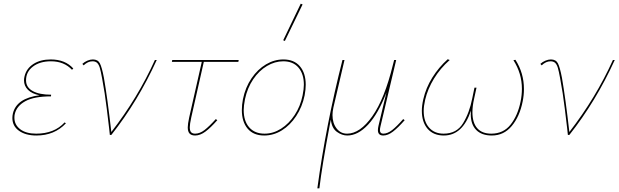

<svg xmlns="http://www.w3.org/2000/svg" viewBox="-20 -731 3351 1040"><path d="M377 -360 370 -353Q327 -399 256 -399Q196 -399 158.5 -370.5Q121 -342 121 -296Q121 -258 157 -238Q193 -218 257 -218L256 -209Q165 -209 117.5 -183Q70 -157 60 -113Q58 -106 58 -93Q58 -55 89.5 -31Q121 -7 176 -7Q274 -7 330 -68L337 -63Q275 3 177 3Q119 3 83 -22.5Q47 -48 47 -92Q47 -104 50 -117Q70 -199 194 -215Q153 -223 131.5 -244.5Q110 -266 110 -296Q110 -306 113 -318Q123 -360 161 -384.5Q199 -409 255 -409Q333 -409 377 -360Z M829 -406Q727 -182 583 0H575L571 -37Q569 -54 558.5 -141Q548 -228 533 -307Q526 -346 520.5 -364Q515 -382 506 -390.5Q497 -399 481 -399Q456 -399 433 -377L426 -385Q438 -396 453.5 -402.5Q469 -409 483 -409Q510 -409 521 -388Q532 -367 543 -309Q562 -200 583 -16Q727 -202 819 -406Z M1016 -95Q1008 -58 1008 -42Q1008 -22 1015.5 -14.5Q1023 -7 1037 -7Q1062 -7 1087.5 -26.5Q1113 -46 1149 -86L1157 -80Q1121 -39 1092.5 -18Q1064 3 1037 3Q1017 3 1007 -7.5Q997 -18 997 -41Q997 -59 1005 -96L1073 -396H911L913 -406H1273L1271 -396H1084Z M1514 -513 1609 -711 1619 -707 1523 -509ZM1290 -135Q1290 -163 1296 -194Q1309 -258 1342.5 -307Q1376 -356 1421 -382.5Q1466 -409 1515 -409Q1573 -409 1604.5 -372Q1636 -335 1636 -272Q1636 -246 1630 -214Q1617 -152 1584.5 -102.5Q1552 -53 1507 -25Q1462 3 1411 3Q1353 3 1321.5 -34Q1290 -71 1290 -135ZM1619 -214Q1626 -249 1626 -272Q1626 -330 1597 -364.5Q1568 -399 1514 -399Q1469 -399 1426 -373.5Q1383 -348 1351.5 -301.5Q1320 -255 1307 -194Q1300 -157 1300 -135Q1300 -75 1330 -41Q1360 -7 1413 -7Q1460 -7 1502.5 -34Q1545 -61 1576 -108Q1607 -155 1619 -214Z M2172 -80Q2136 -39 2108.5 -18Q2081 3 2056 3Q2027 3 2027 -26Q2027 -36 2030 -49L2073 -230Q2029 -115 1974 -56Q1919 3 1861 3Q1832 3 1804.5 -17Q1777 -37 1772 -83L1767 -58Q1724 169 1710 289H1699Q1745 -52 1835 -406H1846L1786 -149Q1781 -126 1781 -108Q1781 -64 1803 -35.5Q1825 -7 1860 -7Q1930 -7 1996.5 -101Q2063 -195 2108 -379L2115 -406H2126L2041 -47Q2038 -35 2038 -26Q2038 -7 2056 -7Q2079 -7 2104 -26.5Q2129 -46 2164 -86Z M2818 -249Q2818 -215 2811 -181Q2795 -100 2752 -48.5Q2709 3 2644 3Q2589 3 2559.5 -27Q2530 -57 2530 -112Q2530 -125 2531 -132Q2486 3 2384 3Q2328 3 2296.5 -33Q2265 -69 2265 -131Q2265 -159 2273 -194Q2287 -255 2321.5 -310.5Q2356 -366 2405 -410L2416 -406Q2365 -361 2331 -305.5Q2297 -250 2283 -191Q2275 -156 2275 -130Q2275 -73 2304 -40Q2333 -7 2383 -7Q2454 -7 2488.5 -64Q2523 -121 2538 -198L2550 -256H2561L2548 -196Q2539 -156 2539 -123Q2539 -66 2565 -36.5Q2591 -7 2641 -7Q2707 -7 2746 -56.5Q2785 -106 2800 -182Q2807 -216 2807 -250Q2807 -333 2761 -405L2772 -407Q2818 -335 2818 -249Z M3310 -406Q3208 -182 3064 0H3056L3052 -37Q3050 -54 3039.5 -141Q3029 -228 3014 -307Q3007 -346 3001.5 -364Q2996 -382 2987 -390.5Q2978 -399 2962 -399Q2937 -399 2914 -377L2907 -385Q2919 -396 2934.5 -402.5Q2950 -409 2964 -409Q2991 -409 3002 -388Q3013 -367 3024 -309Q3043 -200 3064 -16Q3208 -202 3300 -406Z"/></svg>

Font: Ysabeau Infant Hairline
Style: Italic
Weight: 100
Italic angle: -12°
Designer: Christian Thalmann (Catharsis Fonts)
Version: Version 0.003